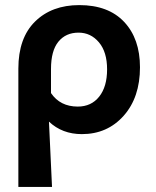

<svg xmlns="http://www.w3.org/2000/svg" viewBox="-20 -516 612 753"><path d="M52 -247Q52 -367 117.5 -431.5Q183 -496 291 -496Q405 -496 467 -430Q529 -364 529 -252Q529 -134 465 -62Q401 10 301 10Q224 10 172 -39L184 217H52ZM180 -245V-151Q216 -98 285 -98Q338 -98 369 -137Q400 -176 400 -244Q400 -312 368 -350Q336 -388 288 -388Q238 -388 209 -352.5Q180 -317 180 -245Z"/></svg>

Font: Cantarell
Style: Bold
Weight: 700
Designer: Dave Crossland, Nikolaus Waxweiler, Florian Fecher, Jacques Le Bailly, Eben Sorkin, Alexei Vanyashin, Alexios Zavras, Em
Version: Version 0.303